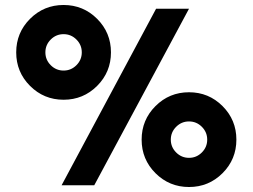

<svg xmlns="http://www.w3.org/2000/svg" viewBox="-20 -742 1013 770"><path d="M358 1H227L606 -707H738ZM369.5 -666.5Q425 -611 425 -532Q425 -453 369.5 -397.5Q314 -342 235 -342Q156 -342 100.5 -397.5Q45 -453 45 -532Q45 -611 100.5 -666.5Q156 -722 235 -722Q314 -722 369.5 -666.5ZM183.5 -583.5Q162 -562 162 -532Q162 -502 183.5 -480.5Q205 -459 235 -459Q265 -459 286.5 -480.5Q308 -502 308 -532Q308 -562 286.5 -583.5Q265 -605 235 -605Q205 -605 183.5 -583.5ZM872.5 -316.5Q928 -261 928 -182Q928 -103 872.5 -47.5Q817 8 738 8Q659 8 603.5 -47.5Q548 -103 548 -182Q548 -261 603.5 -316.5Q659 -372 738 -372Q817 -372 872.5 -316.5ZM686.5 -233.5Q665 -212 665 -182Q665 -152 686.5 -130.5Q708 -109 738 -109Q768 -109 789.5 -130.5Q811 -152 811 -182Q811 -212 789.5 -233.5Q768 -255 738 -255Q708 -255 686.5 -233.5Z"/></svg>

Font: Hind Siliguri
Style: Bold
Weight: 700
Designer: Jyotish Sonowal
Foundry: Indian Type Foundry
Version: Version 1.001;PS 1.0;hotconv 1.0.86;makeotf.lib2.5.63406; tt